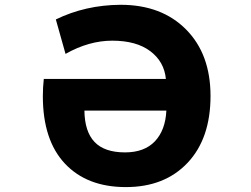

<svg xmlns="http://www.w3.org/2000/svg" viewBox="-20 -762 1040 794"><path d="M668 -304.7H329.1Q330.1 -217.8 371.1 -174.8Q412.1 -131.8 497.1 -131.8Q577.1 -131.8 620.6 -177.7Q664.1 -223.6 668 -304.7ZM444.3 -593.8Q347.7 -593.8 251 -539.1L210.9 -681.6Q333 -741.2 478.5 -742.2Q648.4 -742.2 749.5 -640.1Q850.6 -538.1 850.6 -365.2Q850.6 -189.5 755.9 -88.9Q661.1 11.7 500.5 11.7Q339.8 11.7 248.5 -85.4Q157.2 -182.6 157.2 -364.3Q157.2 -401.4 161.1 -435.5H666Q659.2 -506.8 601.6 -550.3Q543.9 -593.8 444.3 -593.8Z"/></svg>

Font: Gen Shin Gothic Monospace Heavy
Style: Bold
Weight: 800
Designer: [Source Han Sans]
Ryoko NISHIZUKA  (kana & ideographs); Paul D. Hunt (Latin, Greek & Cyrillic); Wenlong ZHANG  (bopomofo
Version: Version 1.002.20150607